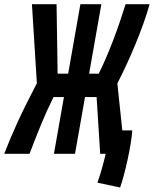

<svg xmlns="http://www.w3.org/2000/svg" viewBox="-64 -713 714 890"><path d="M186 0H283.7L330.1 -263.2H383.8L400.4 0H425.8C417 39.6 404.3 85.9 387.7 133.8L492.7 156.2C513.7 98.1 544.4 -36.1 549.3 -108.4H502.9L480 -326.7C530.8 -423.8 598.1 -579.1 629.4 -693.4H518.1C486.3 -590.3 441.4 -466.8 393.6 -371.6H349.1L405.8 -693.4H308.6L252 -371.6H203.1L198.2 -693.4H84L106.9 -327.1C25.4 -170.4 -6.3 -97.2 -44.4 0H72.8C111.8 -101.1 140.6 -175.8 184.1 -263.2H232.4Z"/></svg>

Font: Cascadia Mono PL SemiBold
Style: Italic
Weight: 600
Italic angle: -10°
Monospace: yes
Designer: Aaron Bell
Foundry: Saja Typeworks
Version: Version 2404.023